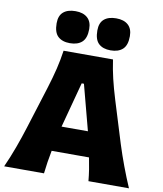

<svg xmlns="http://www.w3.org/2000/svg" viewBox="-111 -1177 1072 1265"><g transform="rotate(10 425.0 -544.0)"><path d="M4.4 0Q34.2 -65.4 60.8 -138.2Q87.4 -210.9 107.9 -276.9L195.8 -557.1Q219.7 -633.8 234.4 -695.1Q249 -756.3 257.8 -817.9H588.4Q597.7 -753.4 612.1 -692.6Q626.5 -631.8 649.4 -557.1L736.3 -275.9Q757.8 -208 784.4 -136.7Q811 -65.4 839.4 0H568.4Q564.9 -38.1 558.8 -77.4Q552.7 -116.7 544.9 -154.8H294.9Q279.3 -75.7 271 0ZM507.8 -323.2 427.7 -627H412.6L331.5 -323.2ZM561.5 -874Q510.3 -874 481.9 -900.6Q453.6 -927.2 453.6 -988.3Q453.6 -1039.6 482.4 -1064Q511.2 -1088.4 563 -1088.4Q614.7 -1088.4 643.1 -1062.7Q671.4 -1037.1 671.4 -987.8Q671.4 -927.2 642.6 -900.6Q613.8 -874 561.5 -874ZM289.6 -874Q238.3 -874 209.7 -900.6Q181.2 -927.2 181.2 -988.3Q181.2 -1039.6 210 -1064Q238.8 -1088.4 291 -1088.4Q342.3 -1088.4 370.8 -1062.7Q399.4 -1037.1 399.4 -987.8Q399.4 -927.2 370.6 -900.6Q341.8 -874 289.6 -874Z"/></g></svg>

Font: Pinar DS4-ExtraBold
Style: Regular
Weight: 800
Designer: Amin Abedi
Version: Version 2.000